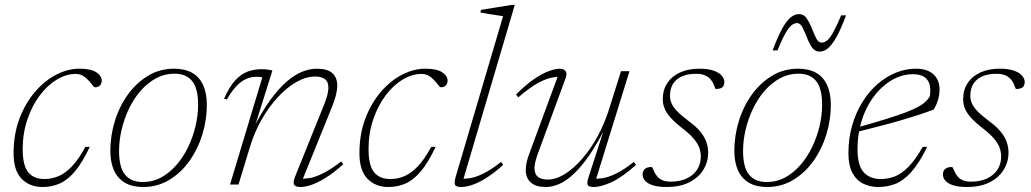

<svg xmlns="http://www.w3.org/2000/svg" viewBox="-20 -740 4136 770"><path d="M283 -443.5Q245.5 -443.5 207.8 -420.8Q170 -398 139.2 -357Q108.5 -316 89.8 -261Q71 -206 71 -142Q71 -77 93 -49.5Q115 -22 158.5 -22Q187.5 -22 214.8 -33.5Q242 -45 268.5 -72.8Q295 -100.5 322.5 -151H340Q311 -89.5 281.8 -54.2Q252.5 -19 220.5 -4.5Q188.5 10 150.5 10Q99.5 10 67 -22.8Q34.5 -55.5 34.5 -125.5Q34.5 -202.5 58.2 -264.8Q82 -327 120.8 -372Q159.5 -417 206 -440.8Q252.5 -464.5 298.5 -464.5Q345 -464.5 366.5 -450Q388 -435.5 388 -416.5Q388 -405 381 -397.5Q374 -390 361.5 -390Q357 -390 350.8 -398.8Q344.5 -407.5 334 -418.5Q324 -429.5 311.8 -436.5Q299.5 -443.5 283 -443.5Z M678.5 -464.5Q721.5 -464.5 750.8 -447.8Q780 -431 794.8 -398.5Q809.5 -366 809.5 -319Q809.5 -259 791.5 -200.5Q773.5 -142 739.8 -94.5Q706 -47 658.8 -18.5Q611.5 10 554 10Q510.5 10 481.2 -7Q452 -24 437.2 -56.5Q422.5 -89 422.5 -135.5Q422.5 -195.5 440.5 -254.2Q458.5 -313 492.5 -360.2Q526.5 -407.5 573.5 -436Q620.5 -464.5 678.5 -464.5ZM552 -10Q592.5 -10 626.5 -28.5Q660.5 -47 688 -78.8Q715.5 -110.5 734.8 -150.8Q754 -191 764.2 -234.5Q774.5 -278 774.5 -320Q774.5 -385.5 750.5 -415Q726.5 -444.5 680 -444.5Q640 -444.5 605.8 -426Q571.5 -407.5 544 -376Q516.5 -344.5 497.2 -304Q478 -263.5 467.8 -220Q457.5 -176.5 457.5 -134.5Q457.5 -69 481.5 -39.5Q505.5 -10 552 -10Z M890 -341 878.5 -344.5Q900 -392 923.2 -417.5Q946.5 -443 973 -452.8Q999.5 -462.5 1029.5 -462.5Q1037.5 -462.5 1045.5 -461.8Q1053.5 -461 1060.8 -459.8Q1068 -458.5 1072.5 -457L999.5 -225H996Q1030.5 -293 1064 -339Q1097.5 -385 1129.8 -412.8Q1162 -440.5 1192.2 -452.5Q1222.5 -464.5 1250.5 -464.5Q1293.5 -464.5 1313 -446.5Q1332.5 -428.5 1332.5 -396.5Q1332.5 -379 1327 -357.5Q1321.5 -336 1311.5 -311.5L1189.5 -10L1178.5 -23.5Q1196.5 -22 1219.5 -25.5Q1242.5 -29 1274 -44.2Q1305.5 -59.5 1348.5 -92.5L1356.5 -81Q1317 -46 1284.8 -26.2Q1252.5 -6.5 1227.8 1.8Q1203 10 1185.5 10Q1164 10 1159.2 0Q1154.5 -10 1164 -33L1280 -321Q1288.5 -342 1292.8 -358.8Q1297 -375.5 1297 -388.5Q1297 -411.5 1283.8 -422.2Q1270.5 -433 1244 -433Q1207 -433 1168.5 -411Q1130 -389 1094 -350Q1058 -311 1029 -260Q1000 -209 982.5 -151L936.5 0H902.5L1032 -429.5Q1028 -431 1021.8 -431.5Q1015.5 -432 1007 -432Q983.5 -432 962.8 -421.2Q942 -410.5 924 -390.2Q906 -370 890 -341Z M1670 -443.5Q1632.5 -443.5 1594.8 -420.8Q1557 -398 1526.2 -357Q1495.5 -316 1476.8 -261Q1458 -206 1458 -142Q1458 -77 1480 -49.5Q1502 -22 1545.5 -22Q1574.5 -22 1601.8 -33.5Q1629 -45 1655.5 -72.8Q1682 -100.5 1709.5 -151H1727Q1698 -89.5 1668.8 -54.2Q1639.5 -19 1607.5 -4.5Q1575.5 10 1537.5 10Q1486.5 10 1454 -22.8Q1421.5 -55.5 1421.5 -125.5Q1421.5 -202.5 1445.2 -264.8Q1469 -327 1507.8 -372Q1546.5 -417 1593 -440.8Q1639.5 -464.5 1685.5 -464.5Q1732 -464.5 1753.5 -450Q1775 -435.5 1775 -416.5Q1775 -405 1768 -397.5Q1761 -390 1748.5 -390Q1744 -390 1737.8 -398.8Q1731.5 -407.5 1721 -418.5Q1711 -429.5 1698.8 -436.5Q1686.5 -443.5 1670 -443.5Z M1997.5 -675Q1988.5 -676.5 1972.2 -679Q1956 -681.5 1938.5 -684.2Q1921 -687 1906.5 -690L1909 -700.5L2033.5 -720.5H2044.5L1835 -10L1822.5 -23.5Q1840.5 -22 1863.2 -25.2Q1886 -28.5 1917 -43.2Q1948 -58 1989.5 -90.5L1998 -79Q1960 -44.5 1928.2 -25Q1896.5 -5.5 1872 2.2Q1847.5 10 1830.5 10Q1808.5 10 1804.8 1Q1801 -8 1807.5 -31Z M2340 -28.5 2405 -229.5H2408.5Q2374.5 -162.5 2342.8 -116.5Q2311 -70.5 2281.2 -42.8Q2251.5 -15 2223.5 -2.5Q2195.5 10 2169 10Q2129 10 2108.8 -8Q2088.5 -26 2088.5 -59Q2088.5 -73 2092.2 -89.8Q2096 -106.5 2103.5 -126L2220.5 -443.5L2232 -431.5Q2213.5 -433 2189.8 -428Q2166 -423 2134 -405Q2102 -387 2058.5 -349.5L2049.5 -361Q2090 -401.5 2123.5 -424Q2157 -446.5 2182.8 -455.5Q2208.5 -464.5 2225 -464.5Q2241 -464.5 2248.2 -454.8Q2255.5 -445 2248 -425.5L2136 -121Q2130 -104 2126.8 -90.2Q2123.5 -76.5 2123.5 -65Q2123.5 -42.5 2136.8 -31.2Q2150 -20 2176.5 -20Q2210 -20 2245.5 -42.2Q2281 -64.5 2315 -103.5Q2349 -142.5 2377 -194Q2405 -245.5 2423 -303.5L2470.5 -454.5H2504.5L2367 -10.5L2355.5 -23.5Q2373 -22 2395.8 -25.2Q2418.5 -28.5 2449.5 -43.2Q2480.5 -58 2522 -90.5L2530.5 -78.5Q2472.5 -27 2430.5 -8.5Q2388.5 10 2362.5 10Q2341 10 2337 1.8Q2333 -6.5 2340 -28.5Z M2594.5 -70.5Q2599 -63.5 2603.2 -53Q2607.5 -42.5 2616 -32Q2624.5 -22 2637.8 -16.8Q2651 -11.5 2669.5 -11.5Q2707.5 -11.5 2734.5 -24.5Q2761.5 -37.5 2776 -60Q2790.5 -82.5 2790.5 -112Q2790.5 -130 2784.5 -147.2Q2778.5 -164.5 2762.2 -183.8Q2746 -203 2715.5 -226.5Q2685.5 -250 2668.5 -269.2Q2651.5 -288.5 2644.8 -306.2Q2638 -324 2638 -342Q2638 -379.5 2656.2 -407Q2674.5 -434.5 2707.5 -449.5Q2740.5 -464.5 2785.5 -464.5Q2819.5 -464.5 2841.5 -456.8Q2863.5 -449 2874.2 -436.8Q2885 -424.5 2885 -410.5Q2885 -402.5 2881.8 -396Q2878.5 -389.5 2870.5 -386.2Q2862.5 -383 2849.5 -383Q2846.5 -389.5 2842.5 -400.5Q2838.5 -411.5 2830 -421.5Q2821 -432 2807 -438Q2793 -444 2772.5 -444Q2721.5 -444 2694.2 -421Q2667 -398 2667 -356Q2667 -340 2673.5 -325Q2680 -310 2696.2 -293.2Q2712.5 -276.5 2742.5 -254Q2772.5 -232 2789.2 -211.2Q2806 -190.5 2813 -170Q2820 -149.5 2820 -128Q2820 -89.5 2800 -58Q2780 -26.5 2743 -8.2Q2706 10 2653.5 10Q2619.5 10 2598 3Q2576.5 -4 2566.8 -15.5Q2557 -27 2557 -40Q2557 -49.5 2561 -56.2Q2565 -63 2573.2 -66.8Q2581.5 -70.5 2594.5 -70.5Z M3181 -464.5Q3224 -464.5 3253.2 -447.8Q3282.5 -431 3297.2 -398.5Q3312 -366 3312 -319Q3312 -259 3294 -200.5Q3276 -142 3242.2 -94.5Q3208.5 -47 3161.2 -18.5Q3114 10 3056.5 10Q3013 10 2983.8 -7Q2954.5 -24 2939.8 -56.5Q2925 -89 2925 -135.5Q2925 -195.5 2943 -254.2Q2961 -313 2995 -360.2Q3029 -407.5 3076 -436Q3123 -464.5 3181 -464.5ZM3054.5 -10Q3095 -10 3129 -28.5Q3163 -47 3190.5 -78.8Q3218 -110.5 3237.2 -150.8Q3256.5 -191 3266.8 -234.5Q3277 -278 3277 -320Q3277 -385.5 3253 -415Q3229 -444.5 3182.5 -444.5Q3142.5 -444.5 3108.2 -426Q3074 -407.5 3046.5 -376Q3019 -344.5 2999.8 -304Q2980.5 -263.5 2970.2 -220Q2960 -176.5 2960 -134.5Q2960 -69 2984 -39.5Q3008 -10 3054.5 -10ZM3373 -678.5Q3351.5 -620.5 3333.2 -589Q3315 -557.5 3299.2 -545.2Q3283.5 -533 3266.5 -533Q3248 -533 3236.2 -550.2Q3224.5 -567.5 3215.8 -590.2Q3207 -613 3198.2 -630.2Q3189.5 -647.5 3176.5 -647.5Q3165.5 -647.5 3154.5 -638.8Q3143.5 -630 3130 -606.5Q3116.5 -583 3098 -538H3078.5Q3100.5 -596.5 3118.5 -628Q3136.5 -659.5 3152.5 -671.5Q3168.5 -683.5 3185 -683.5Q3203.5 -683.5 3215.2 -666.2Q3227 -649 3235.8 -626.5Q3244.5 -604 3253.2 -586.5Q3262 -569 3275 -569Q3286 -569 3297 -577.8Q3308 -586.5 3321.5 -610.5Q3335 -634.5 3353.5 -678.5Z M3640 -442.5Q3608 -442.5 3576 -428.5Q3544 -414.5 3515.8 -388.2Q3487.5 -362 3465.8 -325Q3444 -288 3431.5 -241.8Q3419 -195.5 3419 -142Q3419 -76 3444 -49Q3469 -22 3512 -22Q3540.5 -22 3567.8 -32.2Q3595 -42.5 3622.8 -70.5Q3650.5 -98.5 3680.5 -151H3698.5Q3666 -85 3634.5 -50Q3603 -15 3570.5 -2.5Q3538 10 3502.5 10Q3469 10 3441.8 -3.5Q3414.5 -17 3398.5 -47Q3382.5 -77 3382.5 -125.5Q3382.5 -185 3397.5 -237Q3412.5 -289 3438.8 -331Q3465 -373 3499.2 -402.8Q3533.5 -432.5 3572.8 -448.5Q3612 -464.5 3652.5 -464.5Q3685 -464.5 3706 -454Q3727 -443.5 3737.5 -424.5Q3748 -405.5 3748 -381Q3748 -361 3742.2 -340.8Q3736.5 -320.5 3724.5 -300.5Q3695 -289.5 3661.2 -278.5Q3627.5 -267.5 3589.8 -256.5Q3552 -245.5 3509.2 -234.5Q3466.5 -223.5 3419.5 -211.5L3420 -229.5Q3487 -248 3534 -262.8Q3581 -277.5 3612 -289.2Q3643 -301 3662 -311.5Q3681 -322 3691.5 -332Q3702 -342 3708.5 -352.5Q3713 -377 3709 -397.2Q3705 -417.5 3688.8 -430Q3672.5 -442.5 3640 -442.5Z M3799 -70.5Q3803.5 -63.5 3807.8 -53Q3812 -42.5 3820.5 -32Q3829 -22 3842.2 -16.8Q3855.5 -11.5 3874 -11.5Q3912 -11.5 3939 -24.5Q3966 -37.5 3980.5 -60Q3995 -82.5 3995 -112Q3995 -130 3989 -147.2Q3983 -164.5 3966.8 -183.8Q3950.5 -203 3920 -226.5Q3890 -250 3873 -269.2Q3856 -288.5 3849.2 -306.2Q3842.5 -324 3842.5 -342Q3842.5 -379.5 3860.8 -407Q3879 -434.5 3912 -449.5Q3945 -464.5 3990 -464.5Q4024 -464.5 4046 -456.8Q4068 -449 4078.8 -436.8Q4089.5 -424.5 4089.5 -410.5Q4089.5 -402.5 4086.2 -396Q4083 -389.5 4075 -386.2Q4067 -383 4054 -383Q4051 -389.5 4047 -400.5Q4043 -411.5 4034.5 -421.5Q4025.5 -432 4011.5 -438Q3997.5 -444 3977 -444Q3926 -444 3898.8 -421Q3871.5 -398 3871.5 -356Q3871.5 -340 3878 -325Q3884.5 -310 3900.8 -293.2Q3917 -276.5 3947 -254Q3977 -232 3993.8 -211.2Q4010.5 -190.5 4017.5 -170Q4024.5 -149.5 4024.5 -128Q4024.5 -89.5 4004.5 -58Q3984.5 -26.5 3947.5 -8.2Q3910.5 10 3858 10Q3824 10 3802.5 3Q3781 -4 3771.2 -15.5Q3761.5 -27 3761.5 -40Q3761.5 -49.5 3765.5 -56.2Q3769.5 -63 3777.8 -66.8Q3786 -70.5 3799 -70.5Z"/></svg>

Font: Newsreader ExtraLight
Style: Italic
Weight: 250
Italic angle: -17°
Designer: Hugues Gentile
Foundry: Production Type
Version: Version 1.003